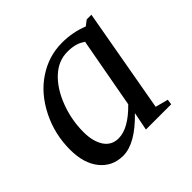

<svg xmlns="http://www.w3.org/2000/svg" viewBox="-126 -605 752 752"><g transform="rotate(-45 250.0 -229.5)"><path d="M385 -34 438 -20 435 2H295L310 -74Q227 12 160 12Q101 12 65 -32Q29 -76 29 -152Q29 -238 66 -312Q104 -388 166 -429Q229 -471 303 -471Q362 -471 414 -450L436 -467H462ZM369 -407 371 -408Q352 -422 335 -426Q317 -431 293 -431Q243 -431 203 -394Q163 -357 139 -294Q115 -231 115 -164Q115 -112 136 -80Q157 -49 195 -49Q250 -49 316 -117Z"/></g></svg>

Font: Libra Serif Modern
Style: Italic
Weight: 400
Italic angle: -12°
Designer: Stefan Peev, Context Ltd
Foundry: Stefan Peev, Context Ltd
Version: Version 1.000